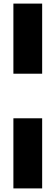

<svg xmlns="http://www.w3.org/2000/svg" viewBox="-20 -828 310 1068"><path d="M54.5 -418V-808H214.5V-418ZM54.5 220V-170H214.5V220Z"/></svg>

Font: Encode Sans SC SemiCondensed ExtraBold
Style: Regular
Weight: 800
Width: 4
Designer: Multiple Designers
Foundry: Impallari Type
Version: Version 3.002